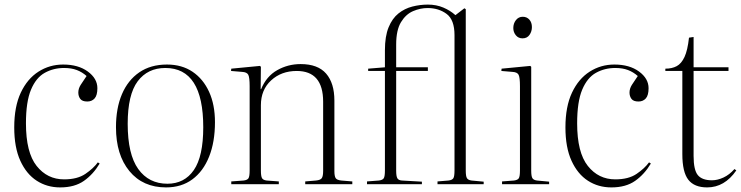

<svg xmlns="http://www.w3.org/2000/svg" viewBox="-20 -802 3226 836"><path d="M242 14Q185 14 140 -15Q95 -44 68.5 -102Q42 -160 42 -247Q42 -338 70.5 -398.5Q99 -459 147.5 -490Q196 -521 255 -521Q321 -521 362.5 -490.5Q404 -460 404 -418Q404 -387 392 -373.5Q380 -360 360 -360Q338 -360 329.5 -371.5Q321 -383 321 -399Q321 -416 331 -432Q341 -448 357 -471Q338 -488 314.5 -497Q291 -506 259 -506Q213 -506 175 -485Q137 -464 115 -411.5Q93 -359 93 -265Q93 -138 139.5 -79.5Q186 -21 259 -21Q317 -21 352 -45Q387 -69 406 -95L414 -90Q386 -43 345.5 -14.5Q305 14 242 14Z M703 14Q602 14 543.5 -57Q485 -128 485 -248Q485 -331 511 -392Q537 -453 586.5 -487Q636 -521 707 -521Q772 -521 818.5 -489.5Q865 -458 890.5 -402Q916 -346 916 -270Q916 -184 890.5 -120Q865 -56 817.5 -21Q770 14 703 14ZM709 -2Q783 -2 824 -61.5Q865 -121 865 -248Q865 -506 700 -506Q623 -506 579.5 -448Q536 -390 536 -263Q536 -130 582 -66Q628 -2 709 -2Z M987 0V-12L1041 -16Q1057 -18 1062 -26Q1067 -34 1067 -60V-427Q1067 -465 1061 -476.5Q1055 -488 1034 -489L986 -493L987 -503L1112 -515L1116 -511L1115 -414H1117Q1140 -470 1187 -496.5Q1234 -523 1289 -523Q1364 -523 1400 -481.5Q1436 -440 1436 -364V-57Q1436 -35 1441.5 -26.5Q1447 -18 1466 -16L1514 -12V0H1309V-12L1356 -16Q1376 -18 1381.5 -27Q1387 -36 1387 -58V-359Q1387 -493 1272 -493Q1205 -493 1160.5 -452Q1116 -411 1116 -344V-59Q1116 -36 1120.5 -27Q1125 -18 1141 -16L1194 -12V0Z M1578 0V-12L1630 -16Q1646 -18 1651 -26Q1656 -34 1656 -60V-493H1583V-503L1656 -509V-583Q1656 -644 1672 -683Q1688 -722 1715 -743.5Q1742 -765 1775.5 -773.5Q1809 -782 1843 -782Q1880 -782 1910.5 -769Q1941 -756 1963 -736L2002 -766L2008 -762V-59Q2008 -35 2013 -26.5Q2018 -18 2033 -16L2086 -11V0H1885V-12L1933 -16Q1949 -18 1954 -26Q1959 -34 1959 -60V-649Q1959 -716 1924.5 -741.5Q1890 -767 1842 -767Q1810 -767 1778.5 -753.5Q1747 -740 1726 -705.5Q1705 -671 1705 -608V-509H1843V-493H1705V-59Q1705 -35 1710 -26Q1715 -17 1730 -16L1817 -11V0Z M2255 -635Q2237 -635 2226 -648.5Q2215 -662 2215 -680Q2215 -700 2226.5 -714.5Q2238 -729 2256 -729Q2274 -729 2285 -716.5Q2296 -704 2296 -684Q2296 -665 2285.5 -650Q2275 -635 2255 -635ZM2166 0V-12L2218 -16Q2234 -18 2239 -26Q2244 -34 2244 -60V-427Q2244 -465 2238 -476.5Q2232 -488 2211 -489L2163 -493L2164 -503L2289 -515L2293 -511V-59Q2293 -35 2298 -26.5Q2303 -18 2318 -16L2371 -11V0Z M2642 14Q2585 14 2540 -15Q2495 -44 2468.5 -102Q2442 -160 2442 -247Q2442 -338 2470.5 -398.5Q2499 -459 2547.5 -490Q2596 -521 2655 -521Q2721 -521 2762.5 -490.5Q2804 -460 2804 -418Q2804 -387 2792 -373.5Q2780 -360 2760 -360Q2738 -360 2729.5 -371.5Q2721 -383 2721 -399Q2721 -416 2731 -432Q2741 -448 2757 -471Q2738 -488 2714.5 -497Q2691 -506 2659 -506Q2613 -506 2575 -485Q2537 -464 2515 -411.5Q2493 -359 2493 -265Q2493 -138 2539.5 -79.5Q2586 -21 2659 -21Q2717 -21 2752 -45Q2787 -69 2806 -95L2814 -90Q2786 -43 2745.5 -14.5Q2705 14 2642 14Z M3059 14Q3003 14 2977 -19.5Q2951 -53 2951 -131V-493H2877V-503Q2906 -503 2926.5 -514Q2947 -525 2960.5 -554Q2974 -583 2980 -638L3000 -641V-509H3152V-493H3000V-123Q3000 -62 3018.5 -39.5Q3037 -17 3080 -17Q3104 -17 3130 -29Q3156 -41 3178 -66L3186 -60Q3135 14 3059 14Z"/></svg>

Font: Display Extralight
Style: Regular
Weight: 200
Designer: Latin by Veronika Burian and Jose Scaglione. Greek by Irene Vlachou. Cyrillic by Vera Evstafieva.
Foundry: TypeTogether
Version: Version 3.002